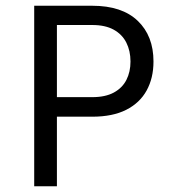

<svg xmlns="http://www.w3.org/2000/svg" viewBox="-20 -648 594 668"><path d="M178 0H99V-628H301Q404.5 -628 459.2 -575.5Q514 -523 514 -434Q514 -376.5 490.2 -333.2Q466.5 -290 419.2 -266Q372 -242 301 -242H178ZM301 -310Q346.5 -310 376 -326Q405.5 -342 419.8 -370Q434 -398 434 -434Q434 -471 419.5 -499.8Q405 -528.5 375.5 -544.8Q346 -561 301 -561H178V-310Z"/></svg>

Font: Betina Sans
Style: Regular
Weight: 400
Designer: Jonathan Pinhorn (font) & Cristiano Sobral (main changes)
Version: Version 2.001;April 28, 2021;FontCreator 13.0.0.2655 32-bit;